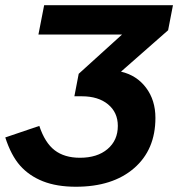

<svg xmlns="http://www.w3.org/2000/svg" viewBox="-31 -708 685 738"><path d="M138.7 -688H633.8L615.2 -591.8L434.1 -432.6Q494.6 -418.5 530.5 -370.6Q566.4 -322.8 566.4 -254.9Q566.4 -132.3 484.1 -61.3Q401.9 9.8 260.7 9.8Q187 9.8 134 -11.2Q81.1 -32.2 46.4 -71.3Q11.7 -110.4 -10.7 -179.7L120.1 -224.1Q141.6 -159.2 179.2 -130.4Q216.8 -101.6 276.4 -101.6Q342.8 -101.6 382.3 -135Q421.9 -168.5 421.9 -224.1Q421.9 -275.9 384.3 -306.9Q346.7 -337.9 283.7 -337.9H254.9L271.5 -424.3L438 -575.2H116.7Z"/></svg>

Font: Liberation Sans
Style: Bold Italic
Weight: 700
Italic angle: -12°
Designer: Steve Matteson
Foundry: Ascender Corporation
Version: Version 2.1.5